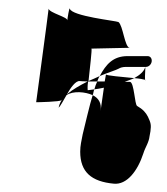

<svg xmlns="http://www.w3.org/2000/svg" viewBox="-20 -441 401 462"><path d="M97 -420C95 -401 67 -195 67 -195C71 -195 125 -196 128 -200C130 -202 132 -205 134 -207C127 -200 123 -191 121 -182C126 -186 132 -199 140 -212C156 -223 186 -220 203 -212C205 -217 205 -222 207 -226C199 -225 193 -224 191 -224C191 -224 190 -233 192 -245H214C216 -250 217 -254 220 -258C211 -254 203 -250 193 -246C196 -275 202 -324 200 -324C198 -324 292 -326 292 -326C280 -327 276 -380 265 -388C259 -391 153 -402 148 -420C147 -426 142 -395 142 -392C143 -400 99 -410 97 -420ZM97 -421C97 -421 97 -420 97 -420C97 -420 97 -421 97 -421ZM141 -214C150 -230 162 -247 172 -246C173 -246 180 -245 191 -245C173 -236 155 -226 141 -214ZM173 -76C173 -27 200 -4 254 1C285 4 311 -29 325 -72C330 -88 338 -97 340 -114L342 -125C344 -141 343 -145 336 -160C331 -170 324 -178 310 -186C304 -189 303 -242 293 -244H280C287 -247 297 -250 303 -253C274 -256 235 -259 235 -262L232 -245H214C211 -239 209 -233 207 -226C213 -227 222 -228 230 -230L222 -174C225 -193 217 -205 203 -212C197 -194 182 -130 179 -118C176 -102 173 -91 173 -76ZM220 -258C241 -267 259 -272 266 -276C269 -278 275 -280 283 -280H331C338 -280 344 -286 345 -293C346 -300 342 -306 335 -306H287C252 -306 235 -286 220 -258ZM303 -253C316 -252 326 -250 329 -249C328 -256 331 -285 329 -278C326 -269 316 -260 303 -253ZM329 -249C329 -248 330 -247 330 -248C330 -248 330 -249 329 -249Z"/></svg>

Font: FailCity
Style: OBL
Weight: 400
Version: Version 1